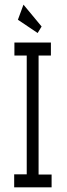

<svg xmlns="http://www.w3.org/2000/svg" viewBox="-20 -806 290 826"><path d="M41 0V-56H95V-567H42V-623H199V-567H146V-55H202V0ZM142 -664 57 -721 81 -786 159 -692Z"/></svg>

Font: Inconsolata UltraCondensed
Style: Regular
Weight: 400
Width: 1
Monospace: yes
Designer: Raph Levien, Cyreal, Brenton Simpson
Foundry: Raph Levien, Cyreal, Google
Version: Version 3.000; ttfautohint (v1.8.2.53-6de2)